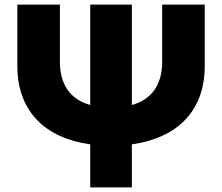

<svg xmlns="http://www.w3.org/2000/svg" viewBox="-20 -760 960 830"><path d="M55 -740H239V-492Q239 -420 271.5 -372.5Q304 -325 370 -306V-740H550V-306Q616 -325 648.5 -372.5Q681 -420 681 -492V-740H865V-475Q865 -401 843 -342.5Q821 -284 780 -241.5Q739 -199 680.5 -172.5Q622 -146 550 -136V50H370V-136Q297 -146 239 -172.5Q181 -199 140 -241.5Q99 -284 77 -342.5Q55 -401 55 -475Z"/></svg>

Font: OA Gothic ExtraBold
Style: Regular
Weight: 800
Designer: Choi Chi-young, Lee Jaesang, Lee Juhyun, Han Dohee
Foundry: DDUNGSANG CORP.
Version: Version 1.000;Build 20210203